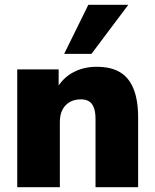

<svg xmlns="http://www.w3.org/2000/svg" viewBox="-20 -782 646 802"><path d="M52 0V-492H225V-406H214Q238 -453 282.5 -478Q327 -503 384 -503Q443 -503 481 -480.5Q519 -458 538 -410.5Q557 -363 557 -291V0H379V-284Q379 -314 372 -332.5Q365 -351 351.5 -359Q338 -367 318 -367Q291 -367 271 -355.5Q251 -344 240.5 -323Q230 -302 230 -273V0ZM248 -557 349 -762H516L362 -557Z"/></svg>

Font: Nunito Sans 12pt ExtraLight 12pt Black
Style: Regular
Weight: 900
Version: Version 3.101;gftools[0.9.27]